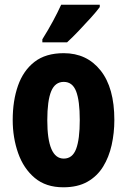

<svg xmlns="http://www.w3.org/2000/svg" viewBox="-20 -786 541 816"><path d="M466 -276Q466 -221 454.5 -169.5Q443 -118 418 -77.5Q393 -37 351.5 -13.5Q310 10 249 10Q175 10 127.5 -30Q80 -70 57 -135.5Q34 -201 34 -276Q34 -358 56.5 -422Q79 -486 126.5 -523Q174 -560 251 -560Q349 -560 407.5 -486.5Q466 -413 466 -276ZM181 -275Q181 -112 251 -112Q288 -112 303.5 -153Q319 -194 319 -276Q319 -358 303.5 -398Q288 -438 251 -438Q214 -438 197.5 -398Q181 -358 181 -275ZM404 -756Q391 -738 367 -711.5Q343 -685 316 -656.5Q289 -628 265 -606H160V-619Q185 -659 205 -696Q225 -733 240 -766H404Z"/></svg>

Font: Noto Sans Lao Looped ExtraCondensed ExtraBold
Style: Regular
Weight: 800
Width: 2
Designer: Mark Frömberg, Ben Mitchell
Foundry: The Fontpad Ltd
Version: Version 1.002; ttfautohint (v1.8.4.7-5d5b)